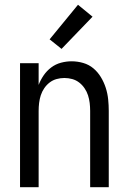

<svg xmlns="http://www.w3.org/2000/svg" viewBox="-20 -785 540 805"><path d="M64 0V-520H142V-429Q150 -450 163 -469Q176 -488 194.5 -502Q213 -516 235.5 -522Q258 -528 280 -528Q305 -528 329 -521Q353 -514 371.5 -498.5Q390 -483 403 -461.5Q416 -440 423.5 -416.5Q431 -393 433.5 -368.5Q436 -344 436 -320V0H358V-320Q358 -337 356 -353.5Q354 -370 349 -385.5Q344 -401 334.5 -415Q325 -429 312 -439Q299 -449 283 -453.5Q267 -458 250 -458Q233 -458 217 -453.5Q201 -449 188 -439Q175 -429 165.5 -415Q156 -401 151 -385.5Q146 -370 144 -353.5Q142 -337 142 -320V0ZM238 -580 188 -620 307 -765 368 -715Z"/></svg>

Font: Iosevka Curly
Style: Regular
Weight: 400
Monospace: yes
Designer: Belleve Invis
Foundry: Belleve Invis
Version: Version 22.1.2; ttfautohint (v1.8.4)